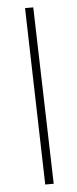

<svg xmlns="http://www.w3.org/2000/svg" viewBox="-52 -739 309 768"><g transform="rotate(-5 102.5 -355.0)"><path d="M98 0 79 -710H112L132 0Z"/></g></svg>

Font: Noto Sans Arabic ExtCond ExtLt
Style: Regular
Weight: 200
Width: 2
Designer: Monotype Design Team, Nadine Chahine, Nizar Qandah and Khaled Hosny
Foundry: Monotype Imaging Inc.
Version: Version 2.012; ttfautohint (v1.8.4.7-5d5b)